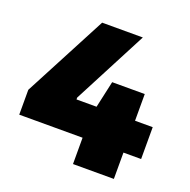

<svg xmlns="http://www.w3.org/2000/svg" viewBox="-129 -855 971 980"><g transform="rotate(20 356.5 -364.5)"><path d="M25 -143V-278L262 -729H483L273 -326V-316H687V-143ZM369 0V-257L414 -461H591V0Z"/></g></svg>

Font: Hubot Sans Condensed ExtraLight Black
Style: Regular
Weight: 900
Version: Version 2.000